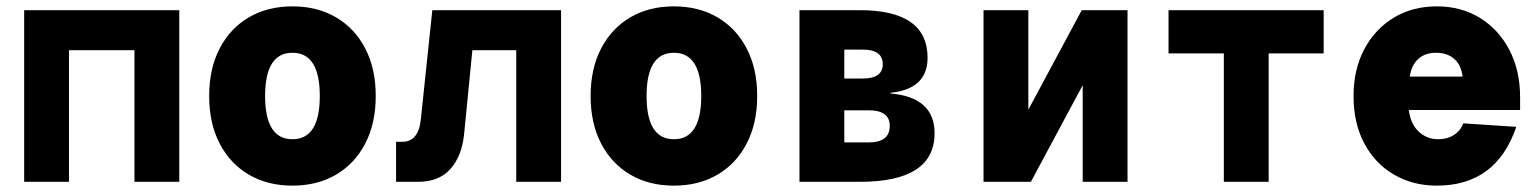

<svg xmlns="http://www.w3.org/2000/svg" viewBox="-20 -572 4840 604"><path d="M56 0V-540H544V0H403V-414H197V0Z M900 12Q822 12 763 -22.5Q704 -57 671 -120.5Q638 -184 638 -270Q638 -356 671 -419.5Q704 -483 763 -517.5Q822 -552 900 -552Q978 -552 1037 -517.5Q1096 -483 1129 -419.5Q1162 -356 1162 -270Q1162 -184 1129 -120.5Q1096 -57 1037 -22.5Q978 12 900 12ZM900 -134Q986 -134 986 -270Q986 -406 900 -406Q814 -406 814 -270Q814 -134 900 -134Z M1226 0V-126H1246Q1297 -126 1304 -198L1340 -540H1745V0H1604V-414H1466L1440 -150Q1433 -81 1397 -40.5Q1361 0 1295 0Z M2100 12Q2022 12 1963 -22.5Q1904 -57 1871 -120.5Q1838 -184 1838 -270Q1838 -356 1871 -419.5Q1904 -483 1963 -517.5Q2022 -552 2100 -552Q2178 -552 2237 -517.5Q2296 -483 2329 -419.5Q2362 -356 2362 -270Q2362 -184 2329 -120.5Q2296 -57 2237 -22.5Q2178 12 2100 12ZM2100 -134Q2186 -134 2186 -270Q2186 -406 2100 -406Q2014 -406 2014 -270Q2014 -134 2100 -134Z M2495 0V-540H2685Q2898 -540 2898 -390Q2898 -292 2781 -280V-278Q2920 -266 2920 -153Q2920 0 2685 0ZM2636 -325H2694Q2757 -325 2757 -370Q2757 -416 2694 -416H2636ZM2636 -124H2713Q2779 -124 2779 -176Q2779 -225 2713 -225H2636Z M3074 0V-540H3215V-227L3383 -540H3527V0H3386V-304L3223 0Z M3830 0V-404H3656V-540H4144V-404H3971V0Z M4500 12Q4425 12 4365.5 -22.5Q4306 -57 4272 -120.5Q4238 -184 4238 -270Q4238 -353 4271.5 -416.5Q4305 -480 4364 -516Q4423 -552 4500 -552Q4577 -552 4636 -515.5Q4695 -479 4728.5 -414.5Q4762 -350 4762 -266V-226H4412Q4417 -183 4442.5 -158.5Q4468 -134 4505 -134Q4533 -134 4554 -147.5Q4575 -161 4583 -184L4750 -173Q4687 12 4500 12ZM4415 -331H4581Q4577 -367 4555 -386.5Q4533 -406 4498 -406Q4463 -406 4441.5 -386.5Q4420 -367 4415 -331Z"/></svg>

Font: Geist Mono UltraBlack
Style: Regular
Weight: 900
Monospace: yes
Designer: Basement.studio, Andrés Briganti, Mateo Zaragoza
Foundry: Basement.studio, Vercel, Andrés Briganti, Guido Ferreyra, Mateo Zaragoza
Version: Version 1.400; ttfautohint (v1.8.4.7-5d5b)